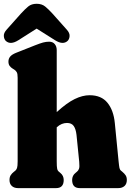

<svg xmlns="http://www.w3.org/2000/svg" viewBox="-25 -970 680 990"><path d="M267.5 -711.5V-392Q319.5 -439.5 360 -459.2Q400.5 -479 437 -479Q497.5 -479 529 -440.2Q560.5 -401.5 567 -336L586.5 -138Q589 -113 591 -103.8Q593 -94.5 599.5 -89.5L605.5 -84.5Q616.5 -75.5 622.8 -66Q629 -56.5 629 -42Q629 -22 617 -11Q605 0 584.5 0H386.5Q347 0 347 -42Q347 -65 364.5 -78.5L371.5 -84.5Q378.5 -89.5 382.2 -99.5Q386 -109.5 383.5 -135.5L369.5 -274.5Q366 -305 355 -320.5Q344 -336 320.5 -336Q307 -336 293.8 -330.8Q280.5 -325.5 267.5 -313.5V-138Q267.5 -110.5 269.8 -100Q272 -89.5 279 -84.5L286 -78.5Q303.5 -64.5 303.5 -42Q303.5 0 264 0H68.5Q48 0 36 -11Q24 -22 24 -42Q24 -56.5 30 -66.2Q36 -76 47 -84.5L53.5 -89.5Q59.5 -94.5 62.8 -103.8Q66 -113 66 -138V-569Q66 -590 61.2 -598Q56.5 -606 48 -611.5L42 -615Q30.5 -622 24.5 -630.5Q18.5 -639 18.5 -652.5Q18.5 -667.5 27.5 -678.2Q36.5 -689 57.5 -697.5L156 -736.5Q181.5 -746.5 197 -750.8Q212.5 -755 228.5 -755Q247 -755 257.2 -742.8Q267.5 -730.5 267.5 -711.5ZM69.5 -762.5Q29 -737 5 -759Q-4 -767.5 -5.2 -783.8Q-6.5 -800 9.5 -817.5L83 -900Q103.5 -922.5 120.5 -936.5Q137.5 -950.5 164 -950.5Q190.5 -950.5 207.8 -936.5Q225 -922.5 245.5 -900L319 -817.5Q335 -800 333.8 -783.8Q332.5 -767.5 323.5 -759Q299.5 -737 259 -762.5L164 -822.5Z"/></svg>

Font: Fraunces 72pt S100 Black
Style: Regular
Weight: 900
Version: Version 1.000; ttfautohint (v1.8.3)